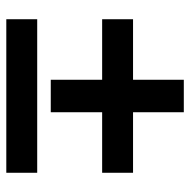

<svg xmlns="http://www.w3.org/2000/svg" viewBox="-17 -586 603 609"><g transform="rotate(90 284.5 -281.5)"><path d="M233 -141V-563H336V-141ZM528 -304H41V-402H528ZM528 0H41V-98H528Z"/></g></svg>

Font: Source Serif 4 ExtraBold
Style: Regular
Weight: 800
Designer: Frank Grießhammer
Foundry: Adobe Systems Incorporated
Version: Version 4.004;hotconv 1.0.116;makeotfexe 2.5.65601